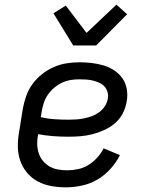

<svg xmlns="http://www.w3.org/2000/svg" viewBox="-20 -795 640 823"><path d="M262 8Q230 8 199.5 2.5Q169 -3 142.5 -17Q116 -31 96.5 -54Q77 -77 67 -105.5Q57 -134 56.5 -166Q56 -198 62 -230L78 -330Q83 -357 92.5 -384Q102 -411 119.5 -435Q137 -459 160.5 -477.5Q184 -496 210.5 -507.5Q237 -519 264.5 -523.5Q292 -528 320 -528Q347 -528 373 -525Q399 -522 424 -514.5Q449 -507 470 -493Q491 -479 505 -459Q519 -439 523.5 -413Q528 -387 523 -360Q519 -334 506.5 -309.5Q494 -285 473 -267Q452 -249 426.5 -237.5Q401 -226 375.5 -219.5Q350 -213 324 -211Q298 -209 273 -209Q240 -209 207 -211.5Q174 -214 143 -220V-218Q139 -197 139.5 -177Q140 -157 146 -138.5Q152 -120 164 -105.5Q176 -91 192.5 -81.5Q209 -72 228.5 -68.5Q248 -65 268 -65Q291 -65 314.5 -70Q338 -75 358.5 -87.5Q379 -100 396 -118.5Q413 -137 424 -159L494 -130Q478 -98 453 -70.5Q428 -43 397 -25Q366 -7 331 0.5Q296 8 262 8ZM273 -282Q289 -282 306 -283Q323 -284 340 -287.5Q357 -291 373.5 -297Q390 -303 404.5 -313.5Q419 -324 429 -339Q439 -354 442 -371Q445 -386 441 -400Q437 -414 428 -424Q419 -434 406 -440Q393 -446 379 -449.5Q365 -453 350 -454Q335 -455 320 -455Q301 -455 282.5 -452Q264 -449 246 -440.5Q228 -432 212.5 -419Q197 -406 185.5 -389.5Q174 -373 168 -354.5Q162 -336 159 -318L155 -293Q183 -286 213 -284Q243 -282 273 -282ZM294 -600 209 -738 262 -771 351 -654 479 -775 525 -734 392 -600Z"/></svg>

Font: Iosevka Extended
Style: Italic
Weight: 400
Width: 7
Italic angle: -9°
Monospace: yes
Designer: Belleve Invis
Foundry: Belleve Invis
Version: Version 32.5.0; ttfautohint (v1.8.4)